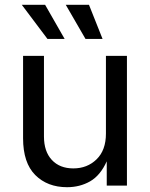

<svg xmlns="http://www.w3.org/2000/svg" viewBox="-20 -781 631 808"><path d="M262.2 6.8Q179.7 6.8 128.4 -44.4Q77.1 -95.7 77.1 -199.2V-545.9H165V-206.5Q165 -143.6 198.2 -107.9Q231.4 -72.3 288.6 -72.3Q347.2 -72.3 386.5 -110.6Q425.8 -148.9 425.8 -218.8V-545.9H514.2V0H429.2V-102.1Q402.3 -42.5 359.1 -17.8Q315.9 6.8 262.2 6.8ZM179.7 -617.2 71.8 -760.7H169.9L252 -617.2ZM339.8 -617.2 256.8 -760.7H354.5L411.6 -617.2Z"/></svg>

Font: Inter
Style: Regular
Weight: 400
Designer: Rasmus Andersson
Foundry: rsms
Version: Version 4.001;git-9221beed3